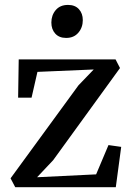

<svg xmlns="http://www.w3.org/2000/svg" viewBox="-20 -780 550 800"><path d="M370.5 -490.5 136 -480.5 111.5 -373H55.5L58 -532.5H461.5L480 -496.5L201.5 -112.5L134.5 -41.5L380.5 -53.5L432 -175.5L485 -168L462.5 0H43.5L24 -37L307 -424.5ZM255 -622Q226.5 -622 210.2 -640Q194 -658 194 -686Q194 -716.5 212.2 -738Q230.5 -759.5 263 -759.5H264Q292.5 -759.5 308.8 -741.8Q325 -724 325 -696Q325 -665.5 306.5 -643.8Q288 -622 256 -622Z"/></svg>

Font: Merriweather 72pt
Style: Regular
Weight: 400
Version: Version 2.100